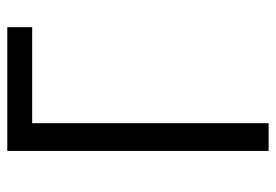

<svg xmlns="http://www.w3.org/2000/svg" viewBox="-138 -638 775 540"><g transform="rotate(-90 250.0 -367.5)"><path d="M96 0V-735H444V-665H174V0Z"/></g></svg>

Font: Iosevka Term
Style: Regular
Weight: 400
Monospace: yes
Designer: Belleve Invis
Foundry: Belleve Invis
Version: Version 30.0.1